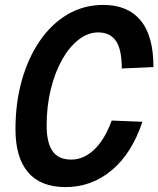

<svg xmlns="http://www.w3.org/2000/svg" viewBox="-20 -746 645 782"><path d="M247 16Q146 16 94.5 -44Q43 -104 43 -220Q43 -327 69 -419Q95 -511 142.5 -580Q190 -649 255.5 -687.5Q321 -726 401 -726Q500 -726 552.5 -663Q605 -600 605 -473L476 -467Q476 -545 452 -579.5Q428 -614 380 -614Q339 -614 301 -585Q263 -556 233.5 -504Q204 -452 187 -383Q170 -314 170 -235Q170 -165 194 -130.5Q218 -96 270 -96Q321 -96 364 -137Q407 -178 435 -255L560 -250Q517 -121 435 -52.5Q353 16 247 16Z"/></svg>

Font: Geist Mono SemiBold
Style: Italic
Weight: 600
Italic angle: -12°
Monospace: yes
Designer: Basement.studio, Andrés Briganti, Mateo Zaragoza
Foundry: Basement.studio, Vercel, Andrés Briganti, Guido Ferreyra, Mateo Zaragoza
Version: Version 1.500; ttfautohint (v1.8.4.7-5d5b)